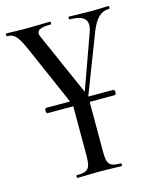

<svg xmlns="http://www.w3.org/2000/svg" viewBox="-109 -457 653 803"><g transform="rotate(-15 217.0 -55.5)"><path d="M438 -386C411 -386 397 -384 367 -384C321 -384 298 -386 266 -386C263 -386 263 -374 266 -374C331 -374 352 -350 333 -299L249 -65L130 -335C115 -367 143 -374 185 -374C188 -374 188 -386 185 -386C155 -386 122 -384 74 -384C40 -384 16 -386 -5 -386C-8 -386 -8 -374 -5 -374C22 -374 38 -364 65 -303L179 -42H76C68 -42 68 -19 76 -19H187V194C187 251 177 263 127 263C123 263 123 275 127 275C152 275 186 273 222 273C260 273 293 275 318 275C321 275 321 263 318 263C266 263 258 251 258 194V-19H366C375 -19 375 -42 366 -42H258L356 -296C378 -353 403 -374 438 -374C441 -374 441 -386 438 -386Z"/></g></svg>

Font: Cormorant Infant Book
Style: Regular
Weight: 500
Designer: Christian Thalmann (Catharsis Fonts)
Version: Version 1.000;PS 002.000;hotconv 1.0.88;makeotf.lib2.5.64775